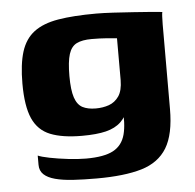

<svg xmlns="http://www.w3.org/2000/svg" viewBox="-43 -445 619 609"><g transform="rotate(-5 266.0 -140.5)"><path d="M241.2 119.9Q198.9 119.9 165.6 117.8Q132.3 115.6 109 109.3Q85.8 103.1 73.3 91.4Q60.9 79.7 60.9 60.8Q60.9 55.4 60.9 45.3Q60.9 35.3 60.9 31.2Q71.4 36.1 97.9 41.4Q124.4 46.7 156.3 50.4Q188.2 54.1 213.1 54.1Q270.7 54.1 299.7 38.5Q328.7 22.9 337.8 -11.3Q346.8 -45.6 341.7 -100.1L359.2 -98.3Q348.5 -67.8 330.6 -50.7Q312.7 -33.6 282.9 -26.2Q253.1 -18.9 206.6 -18.9Q144.4 -18.9 105.9 -34.3Q67.4 -49.7 49.9 -89Q32.4 -128.3 32.4 -200.2Q32.4 -262.1 44.8 -301.6Q57.2 -341.1 86 -363Q114.9 -384.9 163.4 -393.1Q212 -401.3 285.1 -401.3Q306.8 -401.3 338.9 -399.5Q370.9 -397.6 403.4 -395.4Q435.8 -393.2 460.9 -391.2Q486 -389.2 494.3 -387.9Q493.3 -385.3 492.7 -374.1Q492 -362.9 492 -348.4Q492 -333.8 492 -318.5L491.7 -79.8Q491.7 1.1 465.4 44.3Q439.1 87.4 384.2 103.7Q329.4 119.9 241.2 119.9ZM257.7 -101.6Q280.3 -101.6 299.5 -108.3Q318.7 -115.1 331.1 -132.8Q343.5 -150.6 343.8 -184.2V-317.6Q336.2 -318.6 313 -320.3Q289.8 -322.1 263.5 -322.1Q233.1 -322.1 215.7 -313.4Q198.2 -304.8 190.6 -280.9Q183 -257 183 -211.1Q183 -166.6 191 -142.7Q199 -118.9 215.6 -110.2Q232.2 -101.6 257.7 -101.6Z"/></g></svg>

Font: Genos Thin
Style: Regular
Weight: 100
Designer: Robert E. Leuschke
Foundry: Robert E. Leuschke
Version: Version 1.010